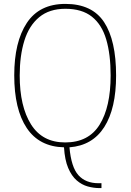

<svg xmlns="http://www.w3.org/2000/svg" viewBox="-20 -745 669 984"><path d="M491 219Q460 219 429.5 210.5Q399 202 373 179.5Q347 157 329.5 116Q312 75 308 10Q181 7 117 -89Q53 -185 53 -359Q53 -530 117.5 -627.5Q182 -725 315 -725Q452 -725 513.5 -631.5Q575 -538 575 -358Q575 -189 514.5 -94Q454 1 336 10Q345 112 382 153Q419 194 485 194H500V219ZM314 -15Q434 -15 490.5 -106Q547 -197 547 -358Q547 -466 524.5 -542.5Q502 -619 451 -659.5Q400 -700 315 -700Q233 -700 181 -657Q129 -614 105 -537Q81 -460 81 -358Q81 -200 139 -107.5Q197 -15 314 -15Z"/></svg>

Font: Noto Serif Ethiopic SemiCondensed Thin
Style: Regular
Weight: 100
Width: 4
Designer: Monotype Design Team
Foundry: Monotype Imaging Inc.
Version: Version 2.102; ttfautohint (v1.8.4.7-5d5b)